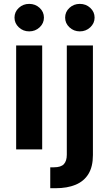

<svg xmlns="http://www.w3.org/2000/svg" viewBox="-20 -785 573 1009"><path d="M64.9 0V-545.9H201.7V0ZM133.3 -620.1Q101.6 -620.1 78.9 -641.4Q56.2 -662.6 56.2 -692.4Q56.2 -722.7 78.9 -743.7Q101.6 -764.6 133.3 -764.6Q165.5 -764.6 188.2 -743.7Q210.9 -722.7 210.9 -692.4Q210.9 -662.6 188.2 -641.4Q165.5 -620.1 133.3 -620.1ZM331.1 -545.9H468.3V29.8Q468.3 90.8 444.8 129.2Q421.4 167.5 377.4 185.8Q333.5 204.1 272 204.1H244.1V94.2H263.2Q300.3 94.2 315.7 77.6Q331.1 61 331.1 27.8ZM399.4 -620.1Q367.7 -620.1 345 -641.4Q322.3 -662.6 322.3 -692.4Q322.3 -722.7 345 -743.7Q367.7 -764.6 399.4 -764.6Q431.6 -764.6 454.3 -743.7Q477.1 -722.7 477.1 -692.4Q477.1 -662.6 454.3 -641.4Q431.6 -620.1 399.4 -620.1Z"/></svg>

Font: Inter
Style: 650
Weight: 650
Designer: Rasmus Andersson
Foundry: rsms
Version: Version 4.001;git-66647c0bb